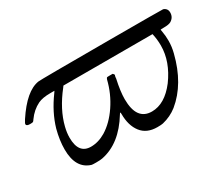

<svg xmlns="http://www.w3.org/2000/svg" viewBox="-82 -636 992 851"><g transform="rotate(-30 414.0 -210.5)"><path d="M520 10Q466 10 438.5 -25.5Q411 -61 411 -120Q411 -128 409.5 -128.5Q408 -129 404 -122Q336 -11 238 8Q229 10 206 10Q189 10 184 9Q114 -12 114 -110Q114 -156 128 -209Q149 -281 199 -349L205 -358H184Q144 -358 121 -347Q86 -330 61 -295Q56 -287 53 -285.5Q50 -284 38 -284Q19 -284 19 -294Q19 -298 29 -314Q98 -419 164 -429Q171 -431 532 -431Q799 -431 803 -430Q823 -423 823 -402Q823 -377 801 -364Q790 -358 766 -358Q748 -358 748 -357Q749 -351 750 -344Q754 -324 754 -297Q754 -267 746 -236Q712 -100 624 -28Q591 -2 549 8Q541 10 520 10ZM714 -296Q714 -328 707 -358H251L246 -351Q185 -274 166 -197Q159 -169 159 -144Q159 -62 222 -62Q260 -62 297 -84Q343 -112 379.5 -166Q416 -220 432 -285Q435 -292 436.5 -293Q438 -294 452 -294H466Q472 -288 472 -286V-284Q471 -282 470.5 -280Q470 -278 469.5 -274.5Q469 -271 469 -268Q456 -209 456 -170Q456 -62 534 -62Q600 -62 656 -135Q714 -214 714 -296Z"/></g></svg>

Font: MathJax_Math
Style: Italic
Weight: 400
Version: Version 1.1